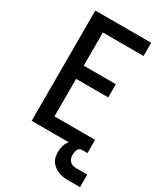

<svg xmlns="http://www.w3.org/2000/svg" viewBox="-226 -825 952 1108"><g transform="rotate(30 250.5 -271.5)"><path d="M68 0V-735H440V-647H169V-426H383V-338H169V-88H440V0ZM501 192H426Q409 192 392 190Q375 188 359.5 182Q344 176 330 166.5Q316 157 306 143Q296 129 292.5 112Q289 95 289 78Q289 56 296 34Q303 12 319 -3.5Q335 -19 357 -25.5Q379 -32 401 -32V0Q393 0 386 5.5Q379 11 376 19Q373 27 371.5 35Q370 43 370 52Q370 63 373.5 74Q377 85 385 93Q393 101 404 104.5Q415 108 426 108H501Z"/></g></svg>

Font: Zed Sans Semibold
Style: Regular
Weight: 600
Designer: Belleve Invis
Foundry: Belleve Invis
Version: Version 1.0.0; ttfautohint (v1.8.4)